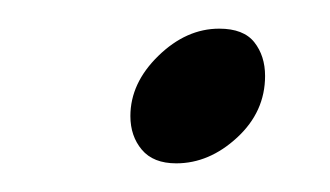

<svg xmlns="http://www.w3.org/2000/svg" viewBox="-20 -434 230 134"><path d="M103 -320Q87 -320 79 -329.5Q71 -339 71 -353Q71 -376 90.5 -395Q110 -414 133 -414Q150 -414 157.5 -404.5Q165 -395 165 -381Q165 -356 145.5 -338Q126 -320 103 -320Z"/></svg>

Font: Bona Nova SC
Style: Italic
Weight: 400
Italic angle: -4°
Designer: Mateusz Machalski
Foundry: Capitalics
Version: Version 4.001; ttfautohint (v1.8.4.7-5d5b)